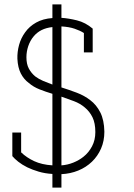

<svg xmlns="http://www.w3.org/2000/svg" viewBox="-20 -784 607 872"><path d="M259 68H218V6Q184 4 155.5 -4.5Q127 -13 104 -24Q80 -36 63 -49.5Q46 -63 36 -75V-182H76V-92Q101 -68 135.5 -52Q170 -36 218 -33V-358Q188 -367 160 -378Q132 -389 111 -407Q88 -424 74.5 -450.5Q61 -477 59 -517Q58 -548 66.5 -579.5Q75 -611 94 -637Q113 -664 144 -681.5Q175 -699 218 -702V-764H259V-703Q291 -701 329.5 -691.5Q368 -682 401 -654V-546H361V-634Q344 -645 319 -653.5Q294 -662 259 -664V-387Q294 -376 328.5 -363Q363 -350 390 -329Q418 -308 435.5 -273.5Q453 -239 454 -186Q454 -144 439 -109.5Q424 -75 397.5 -49.5Q371 -24 335.5 -9.5Q300 5 259 7ZM259 -345V-33Q287 -35 313 -45.5Q339 -56 359 -72Q383 -91 398 -119.5Q413 -148 413 -184Q413 -225 400 -251.5Q387 -278 365 -296Q344 -314 316 -324.5Q288 -335 259 -345ZM100 -524Q100 -493 111 -472.5Q122 -452 140 -437Q156 -425 176 -416.5Q196 -408 218 -400V-661Q190 -658 169 -647.5Q148 -637 133 -619Q117 -600 108.5 -575Q100 -550 100 -524Z"/></svg>

Font: Josefin Slab
Style: Regular
Weight: 400
Designer: Santiago Orozco
Foundry: Typemade
Version: Version 2.000